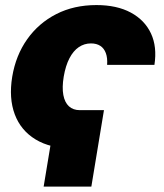

<svg xmlns="http://www.w3.org/2000/svg" viewBox="-20 -564 636 743"><path d="M382.3 -137.7 333.5 158.2H148.9L197.8 -137.7ZM261.2 10.3Q174.8 10.3 117.7 -24.4Q60.5 -59.1 37.1 -121.6Q13.7 -184.1 27.3 -267.1Q41 -349.6 85.2 -412.1Q129.4 -474.6 197.8 -509.5Q266.1 -544.4 353 -544.4Q432.1 -544.4 486.1 -515.4Q540 -486.3 564.2 -434.6Q588.4 -382.8 577.6 -313H394.5Q396.5 -339.8 389.6 -358.4Q382.8 -377 368.2 -386.5Q353.5 -396 332 -396Q306.2 -396 284.9 -381.6Q263.7 -367.2 248.8 -338.6Q233.9 -310.1 226.6 -267.6Q219.7 -225.6 225.1 -196.5Q230.5 -167.5 246.8 -152.6Q263.2 -137.7 289.1 -137.7Z"/></svg>

Font: Inter 20pt Black
Style: Italic
Weight: 900
Italic angle: -9.3988°
Version: Version 4.001;git-66647c0bb